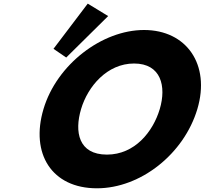

<svg xmlns="http://www.w3.org/2000/svg" viewBox="-20 -1002 1106 1037"><path d="M268.9 -738.3 337.7 -691.3 564.2 -915.2 453.9 -982.4ZM214.9 -413C143.1 -172 259.5 15 503.5 15C740.5 15 974.1 -172 1045.9 -413C1117.7 -654 987 -840 758 -840C531 -840 286.7 -654 214.9 -413ZM417.9 -413C454.5 -536 559.1 -659 704.1 -659C850.1 -659 879.5 -536 842.9 -413C806.3 -290 707.6 -167 557.6 -167C403.6 -167 381.3 -290 417.9 -413Z"/></svg>

Font: Hussar
Style: BdOblThree
Weight: 700
Foundry: Cannot Into Space Fonts
Version: Version 2.00